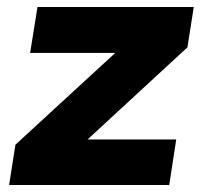

<svg xmlns="http://www.w3.org/2000/svg" viewBox="-20 -528 574 548"><path d="M6 0 24 -115 309 -377H66L87 -508H533L515 -393L230 -130H483L463 0Z"/></svg>

Font: Mulish Black
Style: Italic
Weight: 900
Italic angle: -9°
Designer: Vernon Adams
Foundry: Vernon Adams
Version: Version 3.603; ttfautohint (v1.8.3)